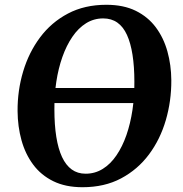

<svg xmlns="http://www.w3.org/2000/svg" viewBox="-20 -773 764 803"><path d="M134 -342 135 -405H589L587 -342ZM325 10Q254 10 202.8 -15.2Q151.5 -40.5 118.8 -84.5Q86 -128.5 70 -186Q54 -243.5 53.5 -308.5Q53 -394.5 76.8 -474Q100.5 -553.5 147.5 -616.5Q194.5 -679.5 264 -716.2Q333.5 -753 425 -753Q496.5 -753 547.8 -727.8Q599 -702.5 631.8 -658.5Q664.5 -614.5 680.2 -557.8Q696 -501 696.5 -438Q697 -351 673.5 -270.5Q650 -190 603 -127Q556 -64 486.5 -27Q417 10 325 10ZM338 -46.5Q377.5 -46.5 410 -66.8Q442.5 -87 467.2 -123.5Q492 -160 508.8 -208.2Q525.5 -256.5 534 -313.2Q542.5 -370 542 -431Q542 -494.5 534.2 -543.8Q526.5 -593 511 -627Q495.5 -661 470.8 -678.5Q446 -696 411.5 -696Q372.5 -696 340 -675.8Q307.5 -655.5 282.8 -619.2Q258 -583 241 -535Q224 -487 215.5 -431Q207 -375 207.5 -315.5Q207.5 -250.5 215.5 -200.5Q223.5 -150.5 239.5 -116.2Q255.5 -82 280 -64.2Q304.5 -46.5 338 -46.5Z"/></svg>

Font: Merriweather 20pt
Style: Bold Italic
Weight: 700
Italic angle: -7.8°
Version: Version 2.101